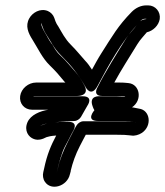

<svg xmlns="http://www.w3.org/2000/svg" viewBox="-20 -665 615 714"><path d="M524 -595V-594H523C514 -593 508 -591 501 -586C507 -592 512 -595 517 -595H523ZM446 -305C436 -306 425 -307 414 -307H351C351 -307 310 -311 324 -271C326 -265 328 -260 331 -255C331 -255 296 -215 345 -215H448C457 -215 466 -214 472 -213L482 -211C483 -211 484 -212 484 -211C463 -215 452 -214 414 -214H290C280 -214 270 -207 265 -199C259 -190 249 -170 233 -139C215 -104 201 -68 194 -35L191 -23C200 -63 210 -98 221 -119C233 -141 241 -157 245 -165L252 -178C252 -178 274 -212 234 -212C192 -212 163 -210 140 -201C136 -200 131 -197 128 -196L138 -201C158 -210 233 -215 256 -215C266 -215 276 -222 281 -230L305 -272C305 -272 330 -307 287 -307H106H105V-308H106H267C267 -308 315 -307 294 -347C284 -366 273 -383 261 -397L233 -429C225 -438 216 -448 203 -460C192 -470 183 -484 175 -499C175 -500 173 -500 173 -501C159 -520 158 -526 145 -547C135 -564 133 -575 133 -578H134C140 -559 145 -547 152 -537C169 -511 181 -485 205 -461C245 -421 270 -391 299 -340C299 -340 319 -301 343 -346C382 -420 433 -511 488 -571C476 -554 461 -541 449 -522C413 -464 370 -395 343 -341C343 -341 322 -308 361 -308H414C422 -308 444 -309 446 -305ZM531 -645H524C504 -645 485 -636 470 -621C418 -568 398 -531 357 -467C343 -445 333 -426 322 -406C315 -417 306 -430 297 -439C278 -460 266 -476 244 -498C221 -521 211 -543 196 -568C192 -574 188 -579 182 -598C178 -610 169 -619 158 -624C129 -636 100 -617 89 -597C73 -569 85 -542 101 -517C121 -485 138 -448 165 -422C177 -410 187 -400 193 -393L220 -361C221 -360 222 -360 223 -358H114C86 -358 59 -336 55 -308C51 -280 71 -257 99 -257H160C129 -252 94 -238 82 -210C69 -179 86 -155 106 -148C122 -142 138 -147 153 -155C159 -157 171 -160 189 -161C170 -125 155 -91 144 -38L141 -25C138 -13 140 1 147 11C170 46 230 28 240 -17L243 -28V-30C250 -60 261 -91 277 -122C286 -140 294 -154 299 -164H407C439 -164 452 -163 459 -162L469 -161C480 -159 496 -163 508 -171C547 -198 538 -256 497 -261L487 -263C484 -264 470 -266 471 -266C511 -293 500 -352 458 -356L448 -357C440 -358 431 -358 422 -358H405C427 -399 464 -457 491 -501C502 -519 514 -530 526 -545C549 -550 570 -570 574 -594C578 -621 558 -645 531 -645Z"/></svg>

Font: AppleStorm
Style: CBoIta
Weight: 400
Foundry: Cannot Into Space Fonts
Version: Version 1.01